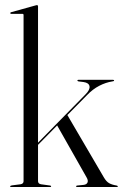

<svg xmlns="http://www.w3.org/2000/svg" viewBox="-20 -750 492 770"><path d="M23.5 0Q22.5 0 21.5 -0.8Q20.5 -1.5 20.5 -2.5Q20.5 -3.5 22.2 -4.8Q24 -6 27.5 -6.5L62.5 -11Q68.5 -12 71.5 -15.2Q74.5 -18.5 74.5 -23V-689.5Q74.5 -692 73.5 -693.2Q72.5 -694.5 69.5 -694.5H24Q23 -694.5 22 -695.5Q21 -696.5 21 -697.5Q21 -699 22 -699.5Q23 -700 24.5 -701L121.5 -728Q125 -729 126.2 -729.2Q127.5 -729.5 128.5 -729.5Q130.5 -729.5 131.5 -728Q132.5 -726.5 132.5 -724.5V-23.5Q132.5 -18.5 135.5 -15.2Q138.5 -12 144.5 -11L180.5 -6Q185 -5.5 185 -2.5Q185 0 181.5 0ZM120.5 -165.5 322.5 -371Q341.5 -390 339 -404Q336.5 -418 315 -421L295 -423.5Q292.5 -424.5 291.5 -425Q290.5 -425.5 290.5 -427Q290.5 -428.5 291.5 -429.2Q292.5 -430 294.5 -430H432.5Q435.5 -430 436.5 -429.2Q437.5 -428.5 437.5 -427Q437.5 -425.5 436 -424.8Q434.5 -424 430.5 -423.5Q404.5 -419.5 378.2 -406Q352 -392.5 329 -368.5L124 -160.5ZM248.5 -291.5 396 -39.5Q406 -22 417.5 -15.5Q429 -9 447.5 -6Q451 -5 451.8 -4.2Q452.5 -3.5 452.5 -2.5Q452.5 -1.5 451.8 -0.8Q451 0 449.5 0H288Q287 0 286 -0.8Q285 -1.5 285 -2.5Q285 -3.5 286.5 -4.8Q288 -6 290.5 -6L315 -8.5Q327.5 -10 331 -18.2Q334.5 -26.5 327 -39L208 -249Z"/></svg>

Font: Fraunces 120pt Light
Style: Regular
Weight: 300
Version: Version 1.000;[b76b70a41]